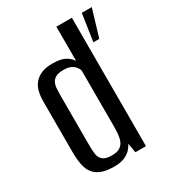

<svg xmlns="http://www.w3.org/2000/svg" viewBox="-159 -719 735 816"><g transform="rotate(-30 208.5 -311.0)"><path d="M162 8Q126 8 102 -0.5Q78 -9 63.5 -26.5Q49 -44 43.5 -71.5Q38 -99 38 -136V-381Q38 -410 44 -432.5Q50 -455 64 -470.5Q78 -486 99 -494.5Q120 -503 151 -503Q192 -503 213.5 -491Q235 -479 245 -462V-630H321V0H269L261 -47Q256 -35 244.5 -22.5Q233 -10 213.5 -1Q194 8 162 8ZM177 -38Q202 -38 216 -47Q230 -56 236 -71Q242 -86 243.5 -104Q245 -122 245 -140V-415Q243 -423 236 -432.5Q229 -442 215.5 -449Q202 -456 179 -456Q154 -456 141 -449Q128 -442 122 -429.5Q116 -417 115 -402Q114 -387 114 -370V-123Q114 -101 116.5 -81Q119 -61 132.5 -49.5Q146 -38 177 -38ZM348 -494 368 -627H417L377 -494Z"/></g></svg>

Font: Alumni Sans Thin Medium
Style: Regular
Weight: 500
Version: Version 1.018